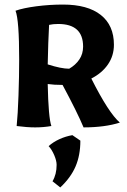

<svg xmlns="http://www.w3.org/2000/svg" viewBox="-20 -552 558 841"><path d="M53 0Q58 -49 61 -133.5Q64 -218 64 -292Q64 -464 48 -505Q82 -517 139.5 -524.5Q197 -532 256 -532Q364 -532 421.5 -486.5Q479 -441 479 -356Q479 -308 453 -270Q427 -232 380 -208Q456 -57 505 -15Q439 6 346 6Q318 -61 254 -180Q216 -180 189 -184Q192 -37 205 0Q171 6 134 6Q98 6 53 0ZM344 -348Q344 -447 235 -447Q212 -447 195 -443Q191 -370 189 -270Q248 -251 283 -251Q311 -267 327.5 -291.5Q344 -316 344 -348ZM210 242Q228 212 228 170Q228 152 217.5 127.5Q207 103 193 88Q213 70 240.5 57.5Q268 45 297 40L332 64Q332 128 311 177Q290 226 244 269Z"/></svg>

Font: Mirza
Style: Bold
Weight: 700
Designer: Arabic design by Kourosh Beigpour, Latin design by Eduardo Tunni, engineering by Lasse Fister
Version: Version 1.0010g